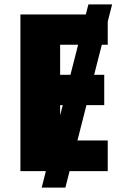

<svg xmlns="http://www.w3.org/2000/svg" viewBox="-20 -780 602 875"><path d="M471 0H297L278 75H170L189 0H73V-714H371L383 -760H491L471 -682V-576H444L409 -439H455V-301H374L333 -140H471ZM254 -439H301L336 -576H254ZM254 -301V-254L266 -301Z"/></svg>

Font: Noto Sans Disp ExtBd
Style: Regular
Weight: 800
Designer: Monotype Design Team
Foundry: Monotype Imaging Inc.
Version: Version 2.000;GOOG;noto-source:20170915:90ef993387c0; ttfaut